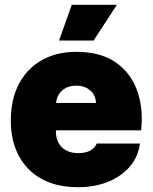

<svg xmlns="http://www.w3.org/2000/svg" viewBox="-20 -770 637 800"><path d="M305 10Q216 10 153.5 -24.5Q91 -59 58 -121.5Q25 -184 25 -267Q25 -356 59 -420.5Q93 -485 154.5 -519.5Q216 -554 298 -554Q397 -554 460 -511.5Q523 -469 550.5 -395Q578 -321 568 -227H213Q212 -197 223.5 -175.5Q235 -154 256 -143Q277 -132 305 -132Q338 -132 357 -143Q376 -154 383 -172H563Q556 -117 521.5 -76.5Q487 -36 431.5 -13Q376 10 305 10ZM213 -325 197 -341H397L380 -326Q382 -354 372 -373Q362 -392 343 -402.5Q324 -413 298 -413Q271 -413 251.5 -402Q232 -391 222 -371Q212 -351 213 -325ZM226 -601 279 -750H467L370 -601Z"/></svg>

Font: Mona Sans ExtraLight Black
Style: Regular
Weight: 900
Version: Version 2.000